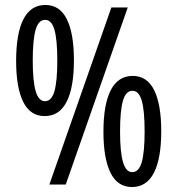

<svg xmlns="http://www.w3.org/2000/svg" viewBox="-20 -810 715 774"><path d="M160 -342Q102 -342 73.5 -399.5Q45 -457 45 -565Q45 -675 74.5 -732.5Q104 -790 163 -790Q221 -790 249.5 -732.5Q278 -675 278 -567Q278 -457 248.5 -399.5Q219 -342 160 -342ZM179 -66 429 -780H495L245 -66ZM161 -402Q188 -402 199.5 -442.5Q211 -483 211 -566Q211 -650 199.5 -690Q188 -730 162 -730Q135 -730 123.5 -689.5Q112 -649 112 -566Q112 -482 124 -442Q136 -402 161 -402ZM512 -56Q454 -56 425.5 -113.5Q397 -171 397 -279Q397 -389 426.5 -446.5Q456 -504 515 -504Q573 -504 601.5 -446.5Q630 -389 630 -281Q630 -171 600.5 -113.5Q571 -56 512 -56ZM513 -116Q540 -116 551.5 -156.5Q563 -197 563 -280Q563 -364 551.5 -404Q540 -444 514 -444Q487 -444 475.5 -403.5Q464 -363 464 -280Q464 -196 476 -156Q488 -116 513 -116Z"/></svg>

Font: Noto Sans Malayalam UI ExtraCondensed
Style: Regular
Weight: 400
Width: 2
Designer: Jelle Bosma - Monotype Design Team
Foundry: Monotype Imaging Inc.
Version: Version 2.104; ttfautohint (v1.8.4.7-5d5b)